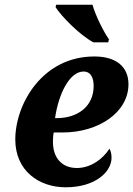

<svg xmlns="http://www.w3.org/2000/svg" viewBox="-20 -786 566 816"><path d="M377 -606H440L443 -619C423 -647 387 -716 373 -766H219L216 -756C239 -719 317 -638 377 -606ZM259 10C387 10 454 -57 454 -115C454 -131 451 -145 445 -154C418 -111 366 -72 307 -72C242 -72 205 -116 205 -183C205 -203 207 -216 208 -223H246C400 -223 526 -309 526 -428C526 -503 473 -546 381 -546C160 -546 45 -344 45 -193C45 -60 146 10 259 10ZM214 -284C228 -383 274 -482 335 -482C366 -482 378 -455 378 -421C378 -331 307 -284 222 -284Z"/></svg>

Font: Noto Serif SemiCondensed Extra
Style: Italic
Weight: 800
Width: 4
Italic angle: -12°
Designer: Monotype Design Team
Foundry: Monotype Imaging Inc.
Version: Version 1.901